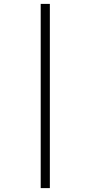

<svg xmlns="http://www.w3.org/2000/svg" viewBox="-20 -777 466 986"><path d="M189 -757H236V189H189Z"/></svg>

Font: Taviraj ExtraLight
Style: Regular
Weight: 275
Designer: Katatrad Team
Foundry: CadsonDemak
Version: Version 1.001